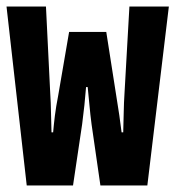

<svg xmlns="http://www.w3.org/2000/svg" viewBox="-20 -569 540 589"><path d="M204 0 232 -188Q240 -249 244 -302H249Q252 -274 254.5 -245.5Q257 -217 261 -187L288 0H432L498 -549H377L362 -284Q360 -254 359.5 -222.5Q359 -191 358 -163H353Q350 -188 346 -215.5Q342 -243 337 -273L306 -471H192L158 -273Q152 -243 148.5 -215Q145 -187 143 -163H138Q137 -190 136.5 -222Q136 -254 134 -285L121 -549H0L62 0Z"/></svg>

Font: Noto Sans Mono UI Condensed ExtraBold
Style: Regular
Weight: 800
Width: 3
Designer: Monotype Design team
Foundry: Monotype Imaging Inc.
Version: 1.000